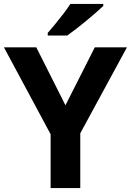

<svg xmlns="http://www.w3.org/2000/svg" viewBox="-20 -954 664 974"><path d="M312 -419.9 460.9 -713.9H624L387.2 -277.8V0H236.8V-272.9L0 -713.9H164.1ZM503.9 -934.1V-923.8Q489.7 -910.2 466.8 -890.1Q443.8 -870.1 417.5 -848.4Q391.1 -826.7 365.7 -806.9Q340.3 -787.1 321.3 -773.9H222.2V-787.1Q238.3 -805.7 259.5 -831.3Q280.8 -856.9 301.8 -884.3Q322.8 -911.6 336.9 -934.1Z"/></svg>

Font: Open Sans
Style: Bold
Weight: 700
Designer: Monotype Design Team
Foundry: Monotype Imaging Inc.
Version: Version 3.000; ttfautohint (v1.8.4)